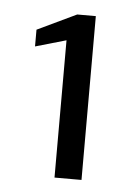

<svg xmlns="http://www.w3.org/2000/svg" viewBox="-37 -733 268 411"><g transform="rotate(5 97.5 -528.0)"><path d="M95 -352V-647L29 -628V-664L113 -704H153V-352Z"/></g></svg>

Font: DM Sans 12pt Light
Style: Regular
Weight: 300
Version: Version 4.004;gftools[0.9.30]